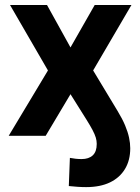

<svg xmlns="http://www.w3.org/2000/svg" viewBox="-20 -556 574 786"><path d="M332.5 210Q314.9 210 296.9 208.7Q278.8 207.5 261.7 205.6L266.1 90.3Q275.9 92.3 289.1 93.8Q302.2 95.2 314 95.2Q343.3 95.2 359.6 80.1Q376 64.9 376 33.2Q376 20 372.1 7.1Q368.2 -5.9 359.1 -23.2Q350.1 -40.5 334.5 -65.4L268.6 -170.4L167 0H15.6L176.3 -267.6L21 -535.6H172.4L268.6 -361.8L367.7 -535.6H518.1L361.3 -267.6L461.4 -101.6Q481 -69.3 492.2 -42.5Q503.4 -15.6 508.3 7.3Q513.2 30.3 513.2 50.8Q513.2 100.1 491.7 135.7Q470.2 171.4 430.2 190.7Q390.1 210 332.5 210Z"/></svg>

Font: Inter 20pt
Style: Bold
Weight: 700
Version: Version 4.001;git-66647c0bb